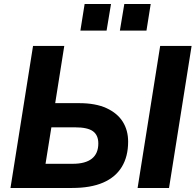

<svg xmlns="http://www.w3.org/2000/svg" viewBox="-20 -933 971 953"><path d="M32 0 144 -705H299L254 -421H373Q455 -421 509 -396Q563 -371 589.5 -328.5Q616 -286 616 -230Q616 -156 584.5 -104.5Q553 -53 491.5 -26.5Q430 0 338 0ZM206 -120H341Q404 -120 436 -145.5Q468 -171 468 -221Q468 -262 441.5 -281.5Q415 -301 352 -301H235ZM663 0 775 -705H931L819 0ZM575 -781 597 -913H728L707 -781ZM379 -781 400 -913H531L509 -781Z"/></svg>

Font: Nunito Sans 12pt ExtraBold
Style: Italic
Weight: 800
Italic angle: -9°
Designer: Vernon Adams
Foundry: Vernon Adams
Version: Version 3.101;gftools[0.9.27]